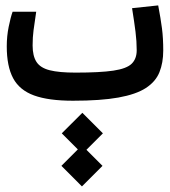

<svg xmlns="http://www.w3.org/2000/svg" viewBox="-20 -368 626 707"><path d="M248.5 2.9Q158.7 2.9 105.2 -16.6Q51.8 -36.1 28.3 -80.1Q4.9 -124 4.9 -197.3Q4.9 -234.9 12 -269.5Q19 -304.2 26.4 -324.7H113.3Q106.9 -281.7 103.5 -256.3Q100.1 -231 100.1 -200.7Q100.1 -162.1 114.3 -140.1Q128.4 -118.2 162.8 -109.4Q197.3 -100.6 258.3 -100.6Q348.6 -100.6 397.5 -107.9Q446.3 -115.2 464.8 -133.3Q483.4 -151.4 483.4 -183.1Q483.4 -215.8 479 -251Q474.6 -286.1 466.3 -337.9L562.5 -348.1Q571.8 -299.3 576.4 -263.7Q581.1 -228 581.1 -182.1Q581.1 -136.7 567.1 -102.1Q553.2 -67.4 517.1 -43.9Q481 -20.5 416 -8.8Q351.1 2.9 248.5 2.9ZM281.7 318.4 206.1 242.7 266.6 182.1 207.5 123 283.2 47.4 358.9 123 298.3 183.6 357.4 242.7Z"/></svg>

Font: CaskaydiaCove NFP
Style: Regular
Weight: 400
Designer: Aaron Bell
Foundry: Saja Typeworks
Version: Version 2111.001; VTT 6.35;Nerd Fonts 3.1.1